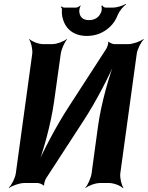

<svg xmlns="http://www.w3.org/2000/svg" viewBox="-20 -937 756 983"><path d="M524 -687 333 -392C268 -293 196 -155 162 -72L166 -71C200 -154 241 -302 257 -418L291 -661C294 -685 311 -722 323 -735L321 -737C308 -725 271 -711 247 -711H201C177 -711 142 -725 131 -737L129 -735C139 -722 148 -685 145 -661L61 -50C58 -26 39 11 25 24L26 26C41 14 80 0 104 0H172C181 0 200 7 202 13L206 11C204 5 211 -16 216 -24L407 -318C472 -417 543 -555 577 -638L574 -639C540 -556 498 -408 482 -292L449 -50C446 -26 429 11 417 24L418 26C431 14 468 0 492 0H539C563 0 598 14 609 26L612 24C602 11 593 -26 596 -50L680 -661C683 -685 702 -722 716 -735L714 -737C699 -725 660 -711 636 -711H567C558 -711 539 -718 537 -724L534 -722C536 -716 529 -695 524 -687ZM436 -834C405 -834 388 -849 386 -878C385 -886 389 -902 393 -907L391 -909C387 -904 376 -898 369 -898H309C304 -898 297 -902 294 -904L291 -901C294 -899 298 -893 297 -888C296 -871 297 -854 302 -840C317 -786 360 -753 425 -753C446 -753 468 -757 487 -764C527 -780 565 -811 584 -863C592 -882 612 -905 625 -914L624 -917C610 -908 578 -898 559 -898H521C514 -898 506 -904 504 -909L499 -907C501 -902 502 -886 499 -878C489 -849 466 -834 436 -834Z"/></svg>

Font: Asimov
Style: EdgeNarIt
Weight: 500
Designer: Google
Version: Version 2.000980: 2014